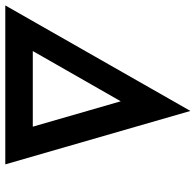

<svg xmlns="http://www.w3.org/2000/svg" viewBox="-83 -713 740 726"><g transform="rotate(90 287.0 -350.0)"><path d="M545.5 0H-55.5L343.5 -700ZM117 -104H403L307 -436.5Z"/></g></svg>

Font: Urbanist SemiBold
Style: Italic
Weight: 600
Italic angle: -8°
Designer: Corey Hu
Foundry: Corey Hu
Version: Version 1.321; ttfautohint (v1.8.4.7-5d5b)